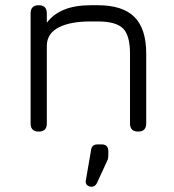

<svg xmlns="http://www.w3.org/2000/svg" viewBox="-20 -503 666 734"><path d="M159 -31Q159 0 128 0Q97 0 97 -31V-452Q97 -483 128 -483Q159 -483 159 -452V-416Q209 -483 326 -483H354Q449 -483 494 -438Q539 -393 539 -298V-31Q539 0 508 0Q477 0 477 -31V-298Q477 -368 450 -394.5Q423 -421 354 -421H326Q249 -421 205 -398.5Q161 -376 159 -331ZM330 211Q320 211 313 204.5Q306 198 308 187L328 72Q330 49 353 49H369Q394 49 394 75V93Q394 99 392 107L351 196Q344 211 330 211Z"/></svg>

Font: Jura Medium
Style: Regular
Weight: 500
Designer: Daniel Johnson, Alexei Vanyashin
Foundry: Daniel Johnson
Version: Version 5.103